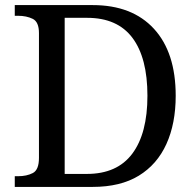

<svg xmlns="http://www.w3.org/2000/svg" viewBox="-20 -734 767 754"><path d="M38 0V-42H51Q85 -42 109 -54.5Q133 -67 133 -114V-604Q133 -648 108.5 -660Q84 -672 51 -672H38V-714H344Q499 -714 584.5 -621Q670 -528 670 -358Q670 -249 633.5 -168.5Q597 -88 525 -44Q453 0 344 0ZM321 -51Q440 -51 499.5 -130.5Q559 -210 559 -358Q559 -507 500 -585.5Q441 -664 322 -664H234V-51Z"/></svg>

Font: Noto Serif Grantha
Style: Regular
Weight: 400
Designer: Monotype Design Team
Foundry: Monotype Imaging Inc.
Version: Version 2.004; ttfautohint (v1.8.4.7-5d5b)